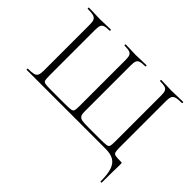

<svg xmlns="http://www.w3.org/2000/svg" viewBox="-166 -898 1363 1363"><g transform="rotate(45 515.0 -216.5)"><path d="M36 0Q34 0 34 -6Q34 -12 36 -12Q75 -12 93.5 -17Q112 -22 119 -36.5Q126 -51 126 -81V-544Q126 -574 119 -588Q112 -602 93.5 -607.5Q75 -613 36 -613Q34 -613 34 -619Q34 -625 36 -625L86 -624Q126 -622 152 -622Q176 -622 214 -624L256 -625Q259 -625 259 -619Q259 -613 256 -613Q222 -613 206 -607.5Q190 -602 184.5 -588Q179 -574 179 -544V-83Q179 -49 183 -38Q187 -27 202 -24Q217 -21 264 -21H393Q442 -21 458.5 -24Q475 -27 479 -38Q483 -49 483 -83V-544Q483 -574 477.5 -588Q472 -602 456 -607.5Q440 -613 406 -613Q403 -613 403 -619Q403 -625 406 -625L448 -624Q486 -622 510 -622Q534 -622 570 -624L614 -625Q617 -625 617 -619Q617 -613 614 -613Q580 -613 563.5 -607.5Q547 -602 541.5 -588Q536 -574 536 -544V-81Q536 -52 545 -39.5Q554 -27 573.5 -24Q593 -21 637 -21H750Q799 -21 815.5 -24Q832 -27 836 -38Q840 -49 840 -83V-544Q840 -574 834.5 -588Q829 -602 813 -607.5Q797 -613 763 -613Q760 -613 760 -619Q760 -625 763 -625L805 -624Q843 -622 867 -622Q892 -622 934 -624L982 -625Q985 -625 985 -619Q985 -613 982 -613Q943 -613 924.5 -607.5Q906 -602 899 -588Q892 -574 892 -544V-81Q892 -44 896 -31.5Q900 -19 914 -15.5Q928 -12 971 -12Q978 -12 979.5 -10.5Q981 -9 981 0V26Q979 74 979 187Q979 192 973 192Q967 192 967 187Q967 117 953.5 76.5Q940 36 910 18Q880 0 828 0Z"/></g></svg>

Font: Cormorant Infant Light
Style: Regular
Weight: 300
Designer: Christian Thalmann (Catharsis Fonts)
Version: Version 3.000